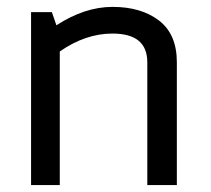

<svg xmlns="http://www.w3.org/2000/svg" viewBox="-20 -535 609 555"><path d="M69.8 0V-500H129.9L143.1 -461.9Q225.1 -515.1 305.2 -515.1Q388.2 -515.1 439.7 -475.6Q491.2 -436 491.2 -355V0H405.8V-355Q405.8 -438 305.2 -438Q227.1 -438 152.8 -386.2V0Z"/></svg>

Font: Carme
Style: Regular
Weight: 400
Version: 1.000